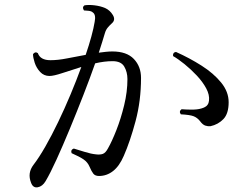

<svg xmlns="http://www.w3.org/2000/svg" viewBox="-20 -756 1040 791"><path d="M108 -3Q92 -43 118 -77Q141 -107 167 -152.5Q193 -198 219.5 -253Q246 -308 270.5 -366.5Q295 -425 315 -480Q273 -467 237 -455Q201 -443 184 -443Q161 -443 145.5 -459.5Q130 -476 123 -497.5Q116 -519 116 -533Q125 -545 136 -537Q146 -508 188 -508Q219 -508 256.5 -515.5Q294 -523 333 -530Q347 -571 356.5 -606Q366 -641 370 -666Q376 -696 362 -705Q357 -710 345 -711.5Q333 -713 326 -713Q317 -726 328 -734Q346 -737 370 -734Q394 -731 413 -723Q433 -714 445 -694Q457 -674 441 -660Q432 -652 424 -642.5Q416 -633 412 -619Q408 -605 401.5 -584.5Q395 -564 387 -539Q402 -541 416 -542.5Q430 -544 443 -544Q502 -544 531.5 -513Q561 -482 561 -435Q561 -341 538.5 -257Q516 -173 490 -114Q472 -72 446 -51.5Q420 -31 388 -31Q372 -31 364.5 -40.5Q357 -50 349 -69Q341 -88 324 -99.5Q307 -111 275 -125Q270 -139 284 -144Q301 -139 328 -130.5Q355 -122 376 -120Q392 -118 403.5 -122Q415 -126 425 -145Q441 -173 459.5 -220Q478 -267 491.5 -322.5Q505 -378 505 -430Q505 -459 492 -481.5Q479 -504 444 -504Q410 -504 372 -495Q351 -435 323.5 -364.5Q296 -294 267.5 -225Q239 -156 213 -99Q187 -42 168 -10Q155 12 135.5 15.5Q116 19 108 -3ZM847 -236Q837 -235 826 -238.5Q815 -242 804 -257Q793 -271 778 -277Q763 -283 725 -285Q716 -297 728 -306Q752 -304 777 -304.5Q802 -305 820.5 -313Q839 -321 841 -341Q844 -365 829.5 -392Q815 -419 790.5 -445Q766 -471 740 -492Q714 -513 693 -525Q691 -540 705 -542Q761 -517 810.5 -485.5Q860 -454 891 -416Q922 -378 922 -335Q922 -288 900.5 -265.5Q879 -243 847 -236Z"/></svg>

Font: Zen Old Mincho
Style: Regular
Weight: 400
Designer: Yoshimichi Ohira
Foundry: Positype
Version: Version 1.001